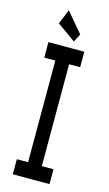

<svg xmlns="http://www.w3.org/2000/svg" viewBox="-122 -830 494 874"><g transform="rotate(15 125.0 -393.5)"><path d="M35 0V-71H88V-550H36V-623H205V-550H153V-70H208V0ZM147 -656 60 -718 88 -787 167 -694Z"/></g></svg>

Font: Inconsolata UltraCondensed SemiBold
Style: Regular
Weight: 600
Width: 1
Monospace: yes
Designer: Raph Levien, Cyreal, Brenton Simpson
Foundry: Raph Levien, Cyreal, Google
Version: Version 3.001; ttfautohint (v1.8.2.53-6de2)